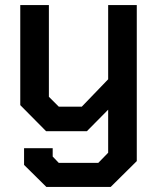

<svg xmlns="http://www.w3.org/2000/svg" viewBox="-20 -518 625 758"><path d="M520 -498V118L417 220H163L75 133V67H188V100L212 125H368L407 85V-85L323 0H162L60 -103V-498H173V-136L212 -97H303L407 -205V-498Z"/></svg>

Font: Chakra Petch SemiBold
Style: Regular
Weight: 600
Designer: Katatrad Aksorn Co.,Ltd.
Foundry: Cadson Demak Co.,Ltd.
Version: Version 1.000; ttfautohint (v1.6)